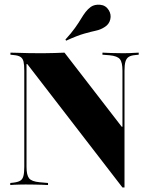

<svg xmlns="http://www.w3.org/2000/svg" viewBox="-20 -798 642 828"><path d="M508.1 10.5 97.6 -521.8H94.4V-201.6H84.7V-492.7Q84.7 -518.5 81.5 -532.3Q78.2 -546 68.5 -552.4Q58.9 -558.9 39.5 -560.5L25 -562.1V-571Q38.7 -571 58.1 -570.2Q77.4 -569.4 102 -569Q126.6 -568.5 154 -568.5H166.9Q192.7 -568.5 215.3 -569.4Q237.9 -570.2 258.1 -571L504.8 -251.6H508.1V-492.7Q508.1 -529 497.2 -542.7Q486.3 -556.5 452.4 -559.7L421.8 -562.1V-571Q435.5 -570.2 459.3 -569.4Q483.1 -568.5 512.1 -568.5Q525.8 -568.5 538.3 -569Q550.8 -569.4 561.3 -570.2Q571.8 -571 578.2 -571V-562.1L562.9 -560.5Q544.4 -558.9 534.7 -552.4Q525 -546 521 -532.3Q516.9 -518.5 516.9 -492.7V10.5ZM94.4 -78.2Q94.4 -43.5 105.2 -29.4Q116.1 -15.3 150.8 -12.1L187.1 -8.9V0Q176.6 -0.8 161.3 -1.2Q146 -1.6 128.2 -2Q110.5 -2.4 90.3 -2.4Q76.6 -2.4 63.7 -2Q50.8 -1.6 41.1 -1.2Q31.5 -0.8 24.2 0V-8.9L38.7 -10.5Q58.1 -12.9 67.7 -19Q77.4 -25 81 -39.1Q84.7 -53.2 84.7 -78.2V-201.6H94.4ZM265.3 -622.6 262.1 -627.4Q287.9 -655.6 303.6 -677.8Q319.4 -700 329.4 -716.9Q339.5 -733.9 349.2 -746.4Q358.9 -758.9 371.8 -768.5Q388.7 -779.8 412.5 -777.4Q436.3 -775 449.2 -754Q460.5 -735.5 455.6 -714.5Q450.8 -693.5 431.5 -681.5Q414.5 -670.2 393.5 -665.7Q372.6 -661.3 342.7 -652.8Q312.9 -644.4 265.3 -622.6Z"/></svg>

Font: Playfair 144pt SemiCondensed Black
Style: Regular
Weight: 900
Width: 4
Designer: Claus Eggers Sørensen
Foundry: Claus Eggers Sørensen
Version: Version 2.203